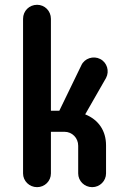

<svg xmlns="http://www.w3.org/2000/svg" viewBox="-20 -771 540 801"><path d="M76.2 -47.4C76.2 -16.1 102.1 9.8 134.8 9.8C166.5 9.8 192.4 -15.6 192.4 -47.4V-221.2H249C281.2 -221.2 306.2 -195.3 306.2 -163.1V-47.4C306.2 -16.1 332 9.8 364.7 9.8C396.5 9.8 422.4 -16.1 422.4 -47.4V-164.6C422.4 -225.6 391.1 -271.5 335.4 -293.9L422.4 -445.8C437.5 -474.1 426.8 -510.3 397.9 -524.9C369.6 -539.6 332.5 -527.8 319.3 -498.5L227.5 -309.1H192.4V-692.4C192.4 -725.6 166.5 -751 134.8 -751C102.1 -751 76.2 -725.6 76.2 -692.4Z"/></svg>

Font: Supermercado One
Style: Regular
Weight: 400
Designer: James Grieshaber
Foundry: James Grieshaber
Version: Version 1.002